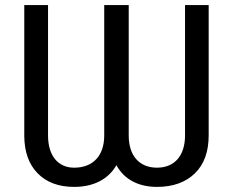

<svg xmlns="http://www.w3.org/2000/svg" viewBox="-20 -731 919 761"><path d="M713.4 -710.9V-194.3C713.4 -112.8 670.9 -66.4 602.1 -66.4C533.7 -66.4 490.2 -112.3 490.2 -193.8V-710.9H393.1V-193.8C393.1 -113.3 348.1 -66.4 273.9 -66.4C210 -66.4 170.4 -113.8 170.4 -193.8V-710.9H76.2V-192.4C76.7 -128.9 94.2 -79.6 129.4 -43.9C164.1 -8.3 212.4 9.8 273.9 9.8C347.7 9.8 407.7 -18.1 441.4 -76.2C473.1 -18.1 531.2 9.8 602.1 9.8C665.5 9.8 715.8 -8.3 752.4 -43.9C789.1 -79.6 807.1 -129.9 807.1 -194.3V-710.9Z"/></svg>

Font: Roboto
Style: Regular
Weight: 400
Designer: Google
Version: Version 2.137; 2017